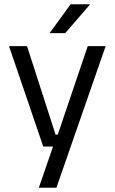

<svg xmlns="http://www.w3.org/2000/svg" viewBox="-20 -703 534 895"><path d="M285.5 -75.5 243 -57 389 -488H472.5L243 172H161L238 -51L273.5 -20H181.5L22 -488H106L239 -75.5ZM309 -683H399V-681.5L284 -548.5H212V-549.5Z"/></svg>

Font: Anek Gurmukhi
Style: Regular
Weight: 400
Designer: Sarang Kulkarni (Gurmukhi), Yesha Goshar (Latin)
Foundry: Ek Type
Version: Version 1.003